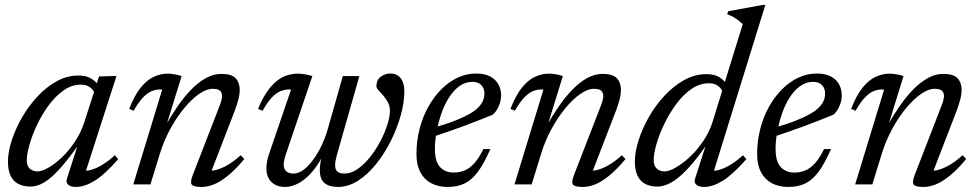

<svg xmlns="http://www.w3.org/2000/svg" viewBox="-20 -730 3870 760"><path d="M245 -23 297 -185H310Q272 -129 241.8 -91.5Q211.5 -54 186.8 -32Q162 -10 141 -0.8Q120 8.5 100.5 8.5Q73.5 8.5 53.5 -1.5Q33.5 -11.5 22.5 -33.2Q11.5 -55 11.5 -90Q11.5 -128 26.2 -173.8Q41 -219.5 67 -264.8Q93 -310 128 -347.8Q163 -385.5 204.2 -408.2Q245.5 -431 290 -431Q319 -431 338 -420.8Q357 -410.5 372.5 -389.5L353.5 -363Q349 -375.5 335.2 -385.2Q321.5 -395 300 -395Q264.5 -395 232.2 -372.5Q200 -350 173.2 -313.8Q146.5 -277.5 127 -236.5Q107.5 -195.5 96.8 -157.8Q86 -120 86 -94.5Q86 -73 98.2 -62.2Q110.5 -51.5 129 -51.5Q145.5 -51.5 170.8 -65.8Q196 -80 223.2 -105.5Q250.5 -131 274.5 -166.2Q298.5 -201.5 312.5 -242.5L372 -427.5L431 -429H441L314.5 -36L306 -54.5Q322 -52 343.5 -58.5Q365 -65 388.5 -79.8Q412 -94.5 434.5 -115.5L448 -100Q394 -38.5 354.2 -14.2Q314.5 10 281 10Q259.5 10 249.8 1Q240 -8 245 -23Z M509 -291.5 491.5 -299Q512.5 -353 537 -383.2Q561.5 -413.5 588.8 -426Q616 -438.5 643 -438.5Q653 -438.5 662.2 -437.2Q671.5 -436 680.8 -434Q690 -432 699 -429L638.5 -233.5H635.5Q658.5 -273.5 684 -310.5Q709.5 -347.5 737.5 -376Q765.5 -404.5 795.2 -421Q825 -437.5 856 -437.5Q897.5 -437.5 913.2 -419.8Q929 -402 929 -373.5Q929 -357.5 924 -338Q919 -318.5 910.5 -295L810.5 -36L811 -54Q827.5 -54 847.5 -61Q867.5 -68 889.5 -82Q911.5 -96 932.5 -115.5L947 -100.5Q912 -58.5 881.8 -34.2Q851.5 -10 826.5 0Q801.5 10 778.5 10Q746 10 739 0.5Q732 -9 743 -37L849 -310.5Q853.5 -321.5 856.2 -331.8Q859 -342 859 -350.5Q859 -363 851 -370.8Q843 -378.5 821.5 -378.5Q797.5 -378.5 768 -358Q738.5 -337.5 708.8 -301.5Q679 -265.5 654 -219.5Q629 -173.5 613 -122L575.5 0H507.5L622 -375Q620 -375.5 618.2 -375.8Q616.5 -376 614.5 -376Q596.5 -376 579.5 -368.8Q562.5 -361.5 545.2 -343.2Q528 -325 509 -291.5Z M1337 -429H1402.5L1312.5 -113Q1309.5 -101.5 1308 -92.5Q1306.5 -83.5 1306.5 -76Q1306.5 -58 1316 -50.5Q1325.5 -43 1343.5 -43Q1370 -43 1396 -61.2Q1422 -79.5 1445 -108.5Q1468 -137.5 1485.8 -171.2Q1503.5 -205 1513.5 -237Q1523.5 -269 1523.5 -292Q1523.5 -310 1515.5 -324.8Q1507.5 -339.5 1497 -351.8Q1486.5 -364 1478.2 -373Q1470 -382 1470 -388Q1470 -414 1487.2 -426.5Q1504.5 -439 1524.5 -439Q1542.5 -439 1555 -430.8Q1567.5 -422.5 1574 -406.8Q1580.5 -391 1580.5 -367.5Q1580.5 -325 1566.5 -274.2Q1552.5 -223.5 1527.5 -173.2Q1502.5 -123 1469.5 -81.5Q1436.5 -40 1397.8 -15Q1359 10 1318 10Q1283.5 10 1264.8 -5.2Q1246 -20.5 1246 -56.5Q1246 -69 1248.2 -84.2Q1250.5 -99.5 1255.5 -117.5L1264.5 -151H1274.5Q1257 -107.5 1236.2 -77Q1215.5 -46.5 1193.5 -27.2Q1171.5 -8 1149.8 1Q1128 10 1108 10Q1075 10 1054.8 -9.2Q1034.5 -28.5 1034.5 -64.5Q1034.5 -90 1045.5 -122L1132 -375Q1130 -375.5 1128.2 -375.8Q1126.5 -376 1124.5 -376Q1106.5 -376 1089.5 -368.8Q1072.5 -361.5 1055.2 -343.2Q1038 -325 1019.5 -291.5L1001.5 -299Q1018 -339 1036.5 -366Q1055 -393 1075 -409Q1095 -425 1116.2 -431.8Q1137.5 -438.5 1158.5 -438.5Q1168.5 -438.5 1178.2 -437.2Q1188 -436 1197.8 -434Q1207.5 -432 1216.5 -429L1109.5 -113.5Q1106.5 -103 1104.8 -94.8Q1103 -86.5 1103 -79Q1103 -61 1113 -52Q1123 -43 1141 -43Q1167.5 -43 1194.2 -68.5Q1221 -94 1243.8 -136Q1266.5 -178 1280 -228Z M1850.5 -406Q1821 -406 1797.2 -388.2Q1773.5 -370.5 1755.5 -341.2Q1737.5 -312 1725.8 -276.8Q1714 -241.5 1707.8 -206Q1701.5 -170.5 1701.5 -141.5Q1701.5 -90 1722 -68.5Q1742.5 -47 1775.5 -47Q1798.5 -47 1818.5 -55Q1838.5 -63 1857 -83.2Q1875.5 -103.5 1893.5 -140H1921Q1896 -82.5 1871.5 -49.8Q1847 -17 1818.5 -3.5Q1790 10 1752.5 10Q1714.5 10 1686.8 -4.8Q1659 -19.5 1643.8 -48.5Q1628.5 -77.5 1628.5 -120Q1628.5 -172.5 1641 -220.5Q1653.5 -268.5 1675.8 -308Q1698 -347.5 1727.5 -377Q1757 -406.5 1792 -422.8Q1827 -439 1864 -439Q1899 -439 1921 -427Q1943 -415 1953.2 -395.2Q1963.5 -375.5 1963.5 -352.5Q1963.5 -331 1954.2 -309.8Q1945 -288.5 1930.5 -276Q1902 -264.5 1873 -253Q1844 -241.5 1814.2 -230.5Q1784.5 -219.5 1754.8 -209.2Q1725 -199 1695 -189L1696.5 -224.5Q1745 -238 1779.8 -251.8Q1814.5 -265.5 1837.5 -278.5Q1860.5 -291.5 1873.5 -305Q1886.5 -318.5 1892 -332Q1897.5 -345.5 1897.5 -359.5Q1897.5 -373.5 1892 -383.8Q1886.5 -394 1876.2 -400Q1866 -406 1850.5 -406Z M2018 -291.5 2000.5 -299Q2021.5 -353 2046 -383.2Q2070.5 -413.5 2097.8 -426Q2125 -438.5 2152 -438.5Q2162 -438.5 2171.2 -437.2Q2180.5 -436 2189.8 -434Q2199 -432 2208 -429L2147.5 -233.5H2144.5Q2167.5 -273.5 2193 -310.5Q2218.5 -347.5 2246.5 -376Q2274.5 -404.5 2304.2 -421Q2334 -437.5 2365 -437.5Q2406.5 -437.5 2422.2 -419.8Q2438 -402 2438 -373.5Q2438 -357.5 2433 -338Q2428 -318.5 2419.5 -295L2319.5 -36L2320 -54Q2336.5 -54 2356.5 -61Q2376.5 -68 2398.5 -82Q2420.5 -96 2441.5 -115.5L2456 -100.5Q2421 -58.5 2390.8 -34.2Q2360.5 -10 2335.5 0Q2310.5 10 2287.5 10Q2255 10 2248 0.5Q2241 -9 2252 -37L2358 -310.5Q2362.5 -321.5 2365.2 -331.8Q2368 -342 2368 -350.5Q2368 -363 2360 -370.8Q2352 -378.5 2330.5 -378.5Q2306.5 -378.5 2277 -358Q2247.5 -337.5 2217.8 -301.5Q2188 -265.5 2163 -219.5Q2138 -173.5 2122 -122L2084.5 0H2016.5L2131 -375Q2129 -375.5 2127.2 -375.8Q2125.5 -376 2123.5 -376Q2105.5 -376 2088.5 -368.8Q2071.5 -361.5 2054.2 -343.2Q2037 -325 2018 -291.5Z M2840 -367Q2835.5 -380 2821.8 -390.2Q2808 -400.5 2786.5 -400.5Q2749.5 -400.5 2716.5 -377.5Q2683.5 -354.5 2656.5 -317.8Q2629.5 -281 2609.5 -239.5Q2589.5 -198 2578.5 -159.8Q2567.5 -121.5 2567.5 -96Q2567.5 -74 2579.5 -62.8Q2591.5 -51.5 2610.5 -51.5Q2624.5 -51.5 2644.8 -61.5Q2665 -71.5 2687.5 -89Q2710 -106.5 2731.5 -130.2Q2753 -154 2770.8 -182.8Q2788.5 -211.5 2799 -242.5L2920 -634.5Q2911 -643 2902.2 -649.8Q2893.5 -656.5 2883.2 -662.5Q2873 -668.5 2858.5 -673.5L2862.5 -685.5L2998.5 -710.5H3009.5L2800.5 -36L2792 -54.5Q2808.5 -52 2829.8 -58.5Q2851 -65 2874.5 -79.8Q2898 -94.5 2921 -115.5L2934.5 -100Q2880 -38.5 2840.5 -14.2Q2801 10 2767 10Q2745.5 10 2735.8 0.8Q2726 -8.5 2731.5 -23.5L2783.5 -185H2796Q2758 -128 2727 -90.5Q2696 -53 2670.5 -31.5Q2645 -10 2623.2 -0.8Q2601.5 8.5 2582 8.5Q2555 8.5 2535 -1.5Q2515 -11.5 2504 -33.8Q2493 -56 2493 -91Q2493 -129.5 2508 -175.8Q2523 -222 2549.2 -268Q2575.5 -314 2611.2 -352.2Q2647 -390.5 2689 -413.5Q2731 -436.5 2776.5 -436.5Q2805.5 -436.5 2824.5 -426Q2843.5 -415.5 2859 -394Z M3199 -406Q3169.5 -406 3145.8 -388.2Q3122 -370.5 3104 -341.2Q3086 -312 3074.2 -276.8Q3062.5 -241.5 3056.2 -206Q3050 -170.5 3050 -141.5Q3050 -90 3070.5 -68.5Q3091 -47 3124 -47Q3147 -47 3167 -55Q3187 -63 3205.5 -83.2Q3224 -103.5 3242 -140H3269.5Q3244.5 -82.5 3220 -49.8Q3195.5 -17 3167 -3.5Q3138.5 10 3101 10Q3063 10 3035.2 -4.8Q3007.5 -19.5 2992.2 -48.5Q2977 -77.5 2977 -120Q2977 -172.5 2989.5 -220.5Q3002 -268.5 3024.2 -308Q3046.5 -347.5 3076 -377Q3105.5 -406.5 3140.5 -422.8Q3175.5 -439 3212.5 -439Q3247.5 -439 3269.5 -427Q3291.5 -415 3301.8 -395.2Q3312 -375.5 3312 -352.5Q3312 -331 3302.8 -309.8Q3293.5 -288.5 3279 -276Q3250.5 -264.5 3221.5 -253Q3192.5 -241.5 3162.8 -230.5Q3133 -219.5 3103.2 -209.2Q3073.5 -199 3043.5 -189L3045 -224.5Q3093.5 -238 3128.2 -251.8Q3163 -265.5 3186 -278.5Q3209 -291.5 3222 -305Q3235 -318.5 3240.5 -332Q3246 -345.5 3246 -359.5Q3246 -373.5 3240.5 -383.8Q3235 -394 3224.8 -400Q3214.5 -406 3199 -406Z M3366.5 -291.5 3349 -299Q3370 -353 3394.5 -383.2Q3419 -413.5 3446.2 -426Q3473.5 -438.5 3500.5 -438.5Q3510.5 -438.5 3519.8 -437.2Q3529 -436 3538.2 -434Q3547.5 -432 3556.5 -429L3496 -233.5H3493Q3516 -273.5 3541.5 -310.5Q3567 -347.5 3595 -376Q3623 -404.5 3652.8 -421Q3682.5 -437.5 3713.5 -437.5Q3755 -437.5 3770.8 -419.8Q3786.5 -402 3786.5 -373.5Q3786.5 -357.5 3781.5 -338Q3776.5 -318.5 3768 -295L3668 -36L3668.5 -54Q3685 -54 3705 -61Q3725 -68 3747 -82Q3769 -96 3790 -115.5L3804.5 -100.5Q3769.5 -58.5 3739.2 -34.2Q3709 -10 3684 0Q3659 10 3636 10Q3603.5 10 3596.5 0.5Q3589.5 -9 3600.5 -37L3706.5 -310.5Q3711 -321.5 3713.8 -331.8Q3716.5 -342 3716.5 -350.5Q3716.5 -363 3708.5 -370.8Q3700.5 -378.5 3679 -378.5Q3655 -378.5 3625.5 -358Q3596 -337.5 3566.2 -301.5Q3536.5 -265.5 3511.5 -219.5Q3486.5 -173.5 3470.5 -122L3433 0H3365L3479.5 -375Q3477.5 -375.5 3475.8 -375.8Q3474 -376 3472 -376Q3454 -376 3437 -368.8Q3420 -361.5 3402.8 -343.2Q3385.5 -325 3366.5 -291.5Z"/></svg>

Font: Newsreader 20pt
Style: Italic
Weight: 400
Italic angle: -17°
Version: Version 1.003